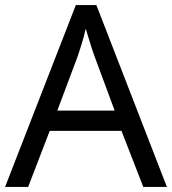

<svg xmlns="http://www.w3.org/2000/svg" viewBox="-20 -737 679 757"><path d="M545 0 459 -221H176L91 0H0L279 -717H360L638 0ZM352 -517Q349 -525 342 -546Q335 -567 328.5 -589.5Q322 -612 318 -624Q311 -593 302 -563.5Q293 -534 287 -517L206 -301H432Z"/></svg>

Font: Noto Sans Vai
Style: Regular
Weight: 400
Designer: Monotype Design Team
Foundry: Monotype Imaging Inc.
Version: Version 2.001; ttfautohint (v1.8.4.7-5d5b)